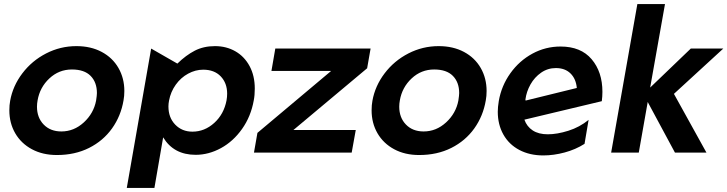

<svg xmlns="http://www.w3.org/2000/svg" viewBox="-20 -751 3580 945"><path d="M588 -257Q592 -278 592 -303Q592 -366 563 -416.5Q534 -467 480.5 -495.5Q427 -524 356 -524Q277 -524 207 -488Q137 -452 90 -390Q43 -328 30 -255Q26 -234 26 -208Q26 -145 55 -95Q84 -45 137 -16.5Q190 12 260 12Q349 12 418.5 -23Q488 -58 531.5 -119Q575 -180 588 -257ZM457 -293Q457 -282 453 -256Q441 -193 392.5 -148.5Q344 -104 282 -104Q228 -104 195 -138Q162 -172 162 -226Q162 -241 165 -257Q176 -321 223 -365Q270 -409 334 -409Q395 -409 426 -377.5Q457 -346 457 -293Z M943 11Q1007 11 1067.5 -22Q1128 -55 1171.5 -116.5Q1215 -178 1229 -257Q1234 -282 1234 -315Q1234 -378 1208.5 -425.5Q1183 -473 1138.5 -498.5Q1094 -524 1038 -524Q982 -524 938.5 -501.5Q895 -479 853 -438L724 -512L604 174H740L783 -75Q835 11 943 11ZM1098 -290Q1098 -274 1095 -257Q1082 -189 1034.5 -146Q987 -103 927 -103Q876 -103 842.5 -137.5Q809 -172 809 -227Q809 -241 812 -256Q820 -299 845 -334Q870 -369 906 -388.5Q942 -408 980 -408Q1035 -408 1066.5 -375Q1098 -342 1098 -290Z M1787 -415 1804 -512H1335L1316 -402H1610L1247 -97L1230 0H1711L1731 -111H1424Z M2371 -257Q2375 -278 2375 -303Q2375 -366 2346 -416.5Q2317 -467 2263.5 -495.5Q2210 -524 2139 -524Q2060 -524 1990 -488Q1920 -452 1873 -390Q1826 -328 1813 -255Q1809 -234 1809 -208Q1809 -145 1838 -95Q1867 -45 1920 -16.5Q1973 12 2043 12Q2132 12 2201.5 -23Q2271 -58 2314.5 -119Q2358 -180 2371 -257ZM2240 -293Q2240 -282 2236 -256Q2224 -193 2175.5 -148.5Q2127 -104 2065 -104Q2011 -104 1978 -138Q1945 -172 1945 -226Q1945 -241 1948 -257Q1959 -321 2006 -365Q2053 -409 2117 -409Q2178 -409 2209 -377.5Q2240 -346 2240 -293Z M2676 -90Q2631 -90 2602 -109Q2573 -128 2561 -162L2942 -253Q2945 -277 2945 -299Q2945 -397 2892 -459.5Q2839 -522 2739 -522Q2665 -522 2600.5 -487Q2536 -452 2492 -390.5Q2448 -329 2435 -254Q2430 -224 2430 -201Q2430 -138 2457.5 -89Q2485 -40 2536 -13Q2587 14 2654 14Q2705 14 2759 -0.5Q2813 -15 2857 -43L2877 -161Q2833 -125 2777.5 -107.5Q2722 -90 2676 -90ZM2716 -416Q2761 -416 2788 -389.5Q2815 -363 2819 -318L2567 -256L2566 -261Q2571 -300 2591 -335.5Q2611 -371 2643.5 -393.5Q2676 -416 2716 -416Z M3253 -731H3117L2988 0H3124L3168 -249L3302 0H3457L3297 -289L3540 -512H3380L3180 -320Z"/></svg>

Font: Geom SemiBold
Style: Bold Italic
Weight: 600
Italic angle: -10°
Version: Version 1.102